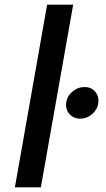

<svg xmlns="http://www.w3.org/2000/svg" viewBox="-20 -805 456 825"><path d="M44 0 182.5 -785H294.5L155.5 0ZM325.5 -295Q296 -295 278.5 -315Q261 -335 264.5 -363.5Q268 -391.5 291 -411.2Q314 -431 343.5 -431Q371.5 -431 388.8 -411.2Q406 -391.5 402.5 -363.5Q399 -335 376.2 -315Q353.5 -295 325.5 -295Z"/></svg>

Font: Anybody UltraExpanded Regular
Style: Italic
Weight: 400
Width: 9
Italic angle: -10°
Designer: Tyler Finck
Foundry: Etcetera Type Company
Version: Version 1.010; ttfautohint (v1.8.3) -l 8 -r 50 -G 200 -x 14 